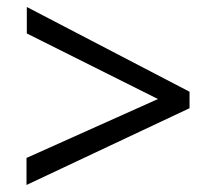

<svg xmlns="http://www.w3.org/2000/svg" viewBox="-20 -606 614 552"><path d="M56.2 -74.2V-151.9L434.1 -321.3L57.1 -509.8V-585.9L524.9 -342.3V-294.9Z"/></svg>

Font: Oxygen
Style: Normal
Weight: 400
Designer: Vernon Adams
Foundry: Vernon Adams
Version: Version Release 0.2.2 webfont; ttfautohint (v0.8.52-bc40) -l